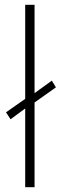

<svg xmlns="http://www.w3.org/2000/svg" viewBox="-20 -780 253 800"><path d="M85 0V-328L24 -283L5 -312L85 -368V-760H124V-392L196 -444L213 -416L124 -353V0Z"/></svg>

Font: Noto Sans Disp ExtLt
Style: Regular
Weight: 200
Designer: Monotype Design Team
Foundry: Monotype Imaging Inc.
Version: Version 2.000;GOOG;noto-source:20170915:90ef993387c0